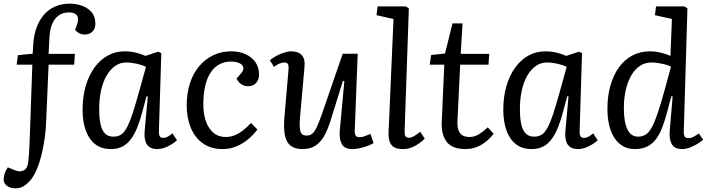

<svg xmlns="http://www.w3.org/2000/svg" viewBox="-52 -802 3871 1051"><path d="M326 -734Q291 -734 268 -716.5Q245 -699 233 -669.5Q221 -640 219 -602L214 -507H358L354 -448H214L200 -122Q198 -82 191.5 -37.5Q185 7 174.5 49Q164 91 149 126Q134 161 115 184Q103 198 90 208.5Q77 219 63 224Q49 229 34 229Q5 229 -13.5 215.5Q-32 202 -32 181Q-32 163 -26 146Q-20 129 -9 114L32 131Q58 141 78.5 130.5Q99 120 103 82Q104 71 105 60Q106 49 107 36.5Q108 24 108.5 9Q109 -6 110 -23L125 -448H39L46 -500L127 -508L130 -559Q133 -609 147.5 -649.5Q162 -690 187.5 -720Q213 -750 249 -766Q285 -782 332 -782Q363 -782 394.5 -771.5Q426 -761 448 -737Q470 -713 470 -671Q470 -645 454 -629Q438 -613 412 -613Q396 -613 382 -620Q368 -627 359 -639L369 -666Q381 -699 370 -716.5Q359 -734 326 -734Z M818 -90Q817 -65 822.5 -56Q828 -47 843 -47Q853 -47 865.5 -53.5Q878 -60 892 -72L917 -34Q906 -24 888 -12.5Q870 -1 849.5 6.5Q829 14 808 14Q783 14 766.5 3Q750 -8 743.5 -30.5Q737 -53 740 -86L757 -274L750 -275L728 -193Q715 -143 699.5 -104.5Q684 -66 664 -39.5Q644 -13 617.5 0.5Q591 14 555 14Q502 14 467.5 -14Q433 -42 416.5 -90.5Q400 -139 400 -201Q400 -272 417 -330.5Q434 -389 465 -432Q496 -475 538 -498Q580 -521 630 -521Q665 -521 695.5 -513Q726 -505 744 -496L814 -519L831 -511ZM568 -54Q592 -54 609 -64Q626 -74 641.5 -102Q657 -130 674 -181.5Q691 -233 714 -317L747 -436Q728 -446 697 -453Q666 -460 639 -460Q606 -460 579 -441.5Q552 -423 532 -389Q512 -355 501.5 -308Q491 -261 491 -205Q491 -153 499 -119.5Q507 -86 524 -70Q541 -54 568 -54Z M1214 -521Q1258 -521 1292 -505.5Q1326 -490 1346 -462Q1366 -434 1366 -394Q1366 -366 1350 -348Q1334 -330 1305 -330Q1284 -330 1267.5 -342Q1251 -354 1243 -372L1264 -396Q1284 -418 1280 -433.5Q1276 -449 1257 -457Q1238 -465 1212 -465Q1178 -465 1150 -450.5Q1122 -436 1102 -406.5Q1082 -377 1071.5 -332.5Q1061 -288 1061 -228Q1061 -180 1074.5 -140Q1088 -100 1115.5 -76Q1143 -52 1184 -52Q1207 -52 1230 -60.5Q1253 -69 1276 -86.5Q1299 -104 1322 -129L1357 -93Q1348 -81 1331.5 -63Q1315 -45 1290.5 -27.5Q1266 -10 1235 2Q1204 14 1166 14Q1103 14 1059 -17Q1015 -48 992.5 -102.5Q970 -157 970 -225Q970 -290 987 -344Q1004 -398 1036.5 -437.5Q1069 -477 1114 -499Q1159 -521 1214 -521Z M1425 -472Q1440 -485 1460.5 -496Q1481 -507 1503 -514Q1525 -521 1542 -521Q1581 -521 1600 -500Q1619 -479 1615 -438L1590 -156Q1586 -102 1593 -81Q1600 -60 1625 -60Q1644 -60 1656.5 -69.5Q1669 -79 1681.5 -105Q1694 -131 1711 -180L1824 -508H1906L1890 -91Q1889 -69 1895 -60Q1901 -51 1917 -51Q1929 -51 1944.5 -56.5Q1960 -62 1976 -69L1993 -19Q1982 -12 1967 -6Q1952 0 1936 4.5Q1920 9 1905 11.5Q1890 14 1878 14Q1833 14 1818.5 -14Q1804 -42 1808 -88L1833 -358L1825 -359L1757 -140Q1742 -92 1722.5 -57.5Q1703 -23 1674.5 -4.5Q1646 14 1604 14Q1543 14 1520 -26.5Q1497 -67 1505 -162L1527 -417Q1529 -443 1524 -451.5Q1519 -460 1504 -460Q1492 -460 1476.5 -453.5Q1461 -447 1448 -436Z M2102 -698 2009 -719 2015 -767H2170L2186 -756L2163 -90Q2162 -68 2166.5 -58Q2171 -48 2188 -48Q2199 -48 2214 -56.5Q2229 -65 2248 -81L2273 -43Q2263 -33 2245.5 -19.5Q2228 -6 2204.5 4Q2181 14 2152 14Q2120 14 2103 2.5Q2086 -9 2080 -29.5Q2074 -50 2075 -77Z M2308 -501 2384 -509 2425 -674H2480L2470 -507H2626L2622 -448H2467L2452 -137Q2450 -95 2466 -73.5Q2482 -52 2517 -52Q2546 -52 2570.5 -67.5Q2595 -83 2618 -105L2650 -70Q2633 -47 2609 -27.5Q2585 -8 2557 3Q2529 14 2496 14Q2423 14 2393 -26Q2363 -66 2366 -133L2380 -448H2300Z M3121 -90Q3120 -65 3125.5 -56Q3131 -47 3146 -47Q3156 -47 3168.5 -53.5Q3181 -60 3195 -72L3220 -34Q3209 -24 3191 -12.5Q3173 -1 3152.5 6.5Q3132 14 3111 14Q3086 14 3069.5 3Q3053 -8 3046.5 -30.5Q3040 -53 3043 -86L3060 -274L3053 -275L3031 -193Q3018 -143 3002.5 -104.5Q2987 -66 2967 -39.5Q2947 -13 2920.5 0.5Q2894 14 2858 14Q2805 14 2770.5 -14Q2736 -42 2719.5 -90.5Q2703 -139 2703 -201Q2703 -272 2720 -330.5Q2737 -389 2768 -432Q2799 -475 2841 -498Q2883 -521 2933 -521Q2968 -521 2998.5 -513Q3029 -505 3047 -496L3117 -519L3134 -511ZM2871 -54Q2895 -54 2912 -64Q2929 -74 2944.5 -102Q2960 -130 2977 -181.5Q2994 -233 3017 -317L3050 -436Q3031 -446 3000 -453Q2969 -460 2942 -460Q2909 -460 2882 -441.5Q2855 -423 2835 -389Q2815 -355 2804.5 -308Q2794 -261 2794 -205Q2794 -153 2802 -119.5Q2810 -86 2827 -70Q2844 -54 2871 -54Z M3691 -86Q3690 -64 3695.5 -55Q3701 -46 3717 -46Q3731 -46 3745 -53.5Q3759 -61 3774 -71L3797 -37Q3786 -27 3766.5 -15Q3747 -3 3725 5.5Q3703 14 3682 14Q3639 14 3624.5 -14.5Q3610 -43 3614 -86L3630 -274L3623 -275L3600 -189Q3588 -144 3574 -106.5Q3560 -69 3540 -42Q3520 -15 3492 -0.5Q3464 14 3424 14Q3384 14 3355.5 -3.5Q3327 -21 3308.5 -51.5Q3290 -82 3281.5 -121.5Q3273 -161 3273 -206Q3273 -276 3289.5 -334Q3306 -392 3336.5 -434Q3367 -476 3410 -498.5Q3453 -521 3506 -521Q3536 -521 3568 -513Q3600 -505 3618 -496L3626 -698L3533 -719L3539 -767H3695L3711 -756ZM3440 -54Q3464 -54 3482 -65Q3500 -76 3515.5 -104Q3531 -132 3548.5 -183.5Q3566 -235 3588 -316L3621 -437Q3609 -444 3589.5 -449Q3570 -454 3549.5 -457Q3529 -460 3514 -460Q3479 -460 3451 -441.5Q3423 -423 3403.5 -389Q3384 -355 3373.5 -310Q3363 -265 3363 -211Q3363 -133 3382.5 -93.5Q3402 -54 3440 -54Z"/></svg>

Font: Literata
Style: Italic
Weight: 400
Italic angle: -2°
Designer: Latin by Veronika Burian and Jose Scaglione. Greek by Irene Vlachou. Cyrillic by Vera Evstafieva
Foundry: TypeTogether
Version: Version 3.103;gftools[0.9.29]